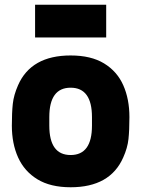

<svg xmlns="http://www.w3.org/2000/svg" viewBox="-20 -777 596 810"><path d="M278 13Q193 13 138 -20.5Q83 -54 56.5 -112.5Q30 -171 30 -247Q30 -302 34 -339Q38 -376 56 -417Q111 -543 278 -543Q364 -543 419 -509.5Q474 -476 500 -417.5Q526 -359 526 -283Q526 -228 522 -190.5Q518 -153 500 -113Q445 13 278 13ZM278 -123Q368 -123 368 -247V-283Q368 -407 278 -407Q188 -407 188 -283V-247Q188 -123 278 -123ZM428 -619H128V-757H428Z"/></svg>

Font: Tanohe Sans
Style: Bold
Weight: 700
Designer: Village Type and Design LLC & Cristiano Sobral
Foundry: Cooper Hewitt Smithsonian Design Museum
Version: Version 1.00;September 29, 2021;FontCreator 13.0.0.2655 64-b